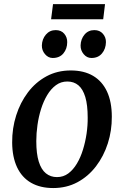

<svg xmlns="http://www.w3.org/2000/svg" viewBox="-20 -916 612 947"><path d="M329 -568.5Q394 -568.5 439 -542Q484 -515.5 507.8 -464.5Q531.5 -413.5 531.5 -340.5Q532 -272 511.8 -208.8Q491.5 -145.5 453.5 -95.8Q415.5 -46 362 -17.2Q308.5 11.5 242.5 11.5Q178.5 11.5 133.2 -14.5Q88 -40.5 64.2 -91Q40.5 -141.5 40 -213Q39.5 -283 59.8 -346.8Q80 -410.5 117.8 -460.5Q155.5 -510.5 209 -539.5Q262.5 -568.5 329 -568.5ZM312 -514Q280.5 -514 255.8 -495.8Q231 -477.5 212.8 -447Q194.5 -416.5 182.5 -378.2Q170.5 -340 164.8 -299.2Q159 -258.5 159 -220Q159 -158 171.2 -118.8Q183.5 -79.5 206.5 -61Q229.5 -42.5 261 -42.5Q292.5 -42.5 316.8 -60.5Q341 -78.5 359.2 -109Q377.5 -139.5 389.2 -177.8Q401 -216 407 -256.8Q413 -297.5 412.5 -336Q412.5 -398 400.8 -437.2Q389 -476.5 366.8 -495.2Q344.5 -514 312 -514ZM240 -630Q218 -630 202 -648.8Q186 -667.5 186.5 -692Q187.5 -723.5 206.5 -745.5Q225.5 -767.5 254.5 -767.5Q282 -767.5 297 -749.5Q312 -731.5 311.5 -708Q311.5 -675.5 292.8 -652.8Q274 -630 240 -630ZM431 -630Q408.5 -630 392.8 -648.8Q377 -667.5 377.5 -692Q378.5 -723.5 397 -745.5Q415.5 -767.5 445.5 -767.5Q472 -767.5 487.5 -749.5Q503 -731.5 502.5 -708Q502 -675.5 483.2 -652.8Q464.5 -630 431 -630ZM241.5 -895.5H498L489 -821H232Z"/></svg>

Font: Merriweather Medium
Style: Italic
Weight: 500
Italic angle: -7.8°
Version: Version 2.101